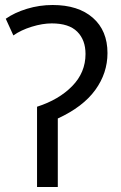

<svg xmlns="http://www.w3.org/2000/svg" viewBox="-20 -744 483 764"><path d="M189.5 -724.1Q291.5 -724.1 349.6 -673.1Q407.7 -622.1 407.7 -532.7Q407.7 -453.1 359.1 -386Q310.5 -318.8 210 -272.5V0H127.4V-319.3Q214.4 -347.2 267.3 -401.4Q320.3 -455.6 320.3 -529.3Q320.3 -585 287.4 -617.9Q254.4 -650.9 186 -650.9Q149.4 -650.9 106.4 -637.7Q63.5 -624.5 33.2 -603L2.9 -669.4Q37.6 -693.8 87.2 -709Q136.7 -724.1 189.5 -724.1Z"/></svg>

Font: Open Sans
Style: Regular
Weight: 400
Designer: Monotype Design Team
Foundry: Monotype Imaging Inc.
Version: Version 3.000; ttfautohint (v1.8.4)